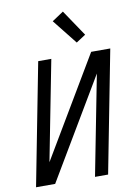

<svg xmlns="http://www.w3.org/2000/svg" viewBox="-98 -975 746 1039"><g transform="rotate(-10 275.0 -455.5)"><path d="M14 0 144 -670H216L109 -121L435 -670H540L410 0H338L445 -549L119 0ZM367 -733 259 -869 322 -911 419 -767Z"/></g></svg>

Font: Lode Term
Style: Italic
Weight: 400
Italic angle: -11°
Monospace: yes
Designer: Belleve Invis
Foundry: Belleve Invis
Version: Version 29.2.0